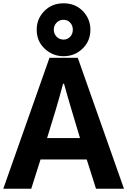

<svg xmlns="http://www.w3.org/2000/svg" viewBox="-24 -1153 777 1173"><path d="M263.7 -309.6H464.8L414.1 -478.5Q383.8 -580.1 367.2 -641.6H361.3Q338.9 -556.6 315.4 -478.5ZM-3.9 0 278.3 -799.8H451.2L733.4 0H562.5L505.9 -178.7H223.6L167 0ZM200.2 -971.7Q200.2 -1038.1 246.6 -1085.4Q293 -1132.8 364.3 -1132.8Q436.5 -1132.8 482.4 -1085Q528.3 -1037.1 528.3 -971.7Q528.3 -902.3 480.5 -856Q432.6 -809.6 364.3 -809.6Q297.9 -809.6 249 -855.5Q200.2 -901.4 200.2 -971.7ZM304.7 -971.7Q304.7 -946.3 321.8 -928.7Q338.9 -911.1 364.3 -911.1Q387.7 -911.1 404.3 -928.2Q420.9 -945.3 420.9 -971.7Q420.9 -997.1 404.8 -1014.6Q388.7 -1032.2 364.3 -1032.2Q338.9 -1032.2 321.8 -1014.6Q304.7 -997.1 304.7 -971.7Z"/></svg>

Font: Gothic A1 Black
Style: Regular
Weight: 900
Version: Version 2.50